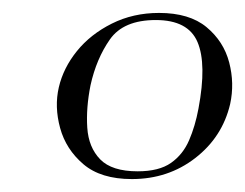

<svg xmlns="http://www.w3.org/2000/svg" viewBox="-20 -650 379 297"><path d="M184 -373Q136 -373 109 -396Q82 -419 73 -452Q64 -485 71 -515Q78 -545 99 -571Q120 -597 153 -613.5Q186 -630 226 -630Q273 -630 299.5 -608Q326 -586 334.5 -553.5Q343 -521 336 -489Q324 -438 282 -405.5Q240 -373 184 -373ZM193 -385Q226 -385 244.5 -398Q263 -411 272.5 -433Q282 -455 287 -482Q300 -551 285.5 -585Q271 -619 221 -619Q171 -619 150 -589Q129 -559 120 -518Q113 -483 115 -452.5Q117 -422 135 -403.5Q153 -385 193 -385Z"/></svg>

Font: Cormorant Garamond Light Light
Style: Italic
Weight: 300
Italic angle: -10°
Version: Version 4.001